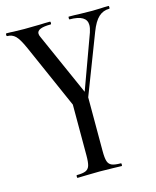

<svg xmlns="http://www.w3.org/2000/svg" viewBox="-109 -457 652 803"><g transform="rotate(-15 216.5 -55.5)"><path d="M127 263Q153 263 165.5 257.5Q178 252 182.5 238Q187 224 187 194V-60H257V194Q257 224 261.5 238Q266 252 278.5 257.5Q291 263 318 263Q320 263 320 269Q320 275 318 275Q294 275 280 274L223 273L166 274Q151 275 127 275Q125 275 125 269Q125 263 127 263ZM438 -374Q411 -374 391.5 -356Q372 -338 356 -296L232 26Q231 30 221 30Q211 30 210 26L65 -303Q46 -346 31.5 -360Q17 -374 -4 -374Q-7 -374 -7 -380Q-7 -386 -4 -386Q15 -386 26 -385L73 -384L143 -385Q158 -386 184 -386Q187 -386 187 -380Q187 -374 184 -374Q125 -374 125 -350Q125 -343 129 -335L255 -51L221 11L334 -299Q340 -317 340 -330Q340 -374 266 -374Q264 -374 264 -380Q264 -386 266 -386Q293 -386 307 -385L367 -384L404 -385Q415 -386 438 -386Q440 -386 440 -380Q440 -374 438 -374Z"/></g></svg>

Font: Cormorant Garamond Medium
Style: Regular
Weight: 500
Designer: Christian Thalmann (Catharsis Fonts)
Foundry: Catharsis Fonts
Version: Version 4.000